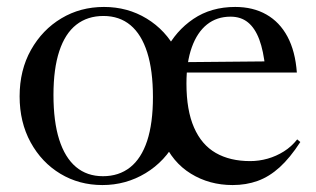

<svg xmlns="http://www.w3.org/2000/svg" viewBox="-20 -523 910 553"><path d="M276.5 -15.5Q322.5 -15.5 354.8 -41Q387 -66.5 403.8 -117.2Q420.5 -168 420.5 -243.5Q420.5 -320 404 -372Q387.5 -424 355.8 -450.5Q324 -477 278 -477Q232 -477 199.8 -451.8Q167.5 -426.5 150.8 -375.8Q134 -325 134 -249.5Q134 -173 150.5 -121Q167 -69 198.8 -42.2Q230.5 -15.5 276.5 -15.5ZM487.5 -119Q456 -58.5 399.2 -24.2Q342.5 10 275 10Q208 10 154 -22.5Q100 -55 68.2 -113Q36.5 -171 36.5 -245.5Q36.5 -321 69.2 -379.2Q102 -437.5 156.8 -470.2Q211.5 -503 279.5 -503Q347.5 -503 402.5 -469.5Q457.5 -436 488 -377.5H457.5Q486 -434 537 -468.5Q588 -503 657.5 -503Q709 -503 747.2 -481.2Q785.5 -459.5 808 -417.5Q830.5 -375.5 835 -314H510V-344L782 -346.5L744 -326.5Q739 -376.5 726.8 -409.2Q714.5 -442 694.2 -458.5Q674 -475 644 -475Q604.5 -475 576.2 -452.5Q548 -430 532.5 -387Q517 -344 517 -282.5Q517 -205.5 538.8 -155.8Q560.5 -106 601.5 -82.5Q642.5 -59 700.5 -59Q726 -59 750.8 -66Q775.5 -73 797.5 -86.8Q819.5 -100.5 836 -121.5L845 -114Q815.5 -68.5 785.5 -41.2Q755.5 -14 722.2 -2Q689 10 650 10Q583 10 529.8 -22.8Q476.5 -55.5 449.5 -119Z"/></svg>

Font: Newsreader 60pt
Style: Regular
Weight: 400
Designer: Hugues Gentile
Foundry: Production Type
Version: Version 1.003